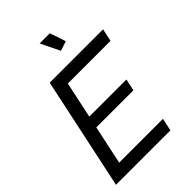

<svg xmlns="http://www.w3.org/2000/svg" viewBox="-262 -1031 1145 1145"><g transform="rotate(-45 310.5 -459.0)"><path d="M294 -918H380L414 -817L353 -797ZM171 -710H621L604 -630H244L195 -400H508L492 -325H179L127 -80H496L479 0H20Z"/></g></svg>

Font: Raleway-v4020 Medium
Style: Italic
Weight: 500
Italic angle: -12°
Designer: Matt McInerney, Pablo Impallari, Rodrigo Fuenzalida
Foundry: Matt McInerney, Pablo Impallari, Rodrigo Fuenzalida
Version: Version 4.020;PS 004.020;hotconv 1.0.88;makeotf.lib2.5.64775